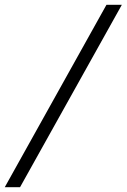

<svg xmlns="http://www.w3.org/2000/svg" viewBox="-20 -691 530 804"><path d="M64 92.8H0L425.8 -670.9H490.2Z"/></svg>

Font: Charis SIL Am
Style: Regular
Weight: 400
Foundry: SIL International
Version: Version 5.000